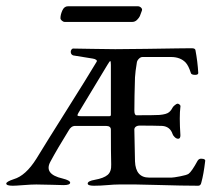

<svg xmlns="http://www.w3.org/2000/svg" viewBox="-24 -590 688 613"><path d="M193 -570H416Q422 -570 426.5 -565.5Q431 -561 429 -556Q425 -544 422.5 -538.5Q420 -533 413.5 -526.5Q407 -520 398 -520H183Q178 -520 173.5 -524Q169 -528 169 -532Q169 -543 175 -556.5Q181 -570 193 -570ZM319 -383Q313 -373 226 -229Q222 -222 224 -220.5Q226 -219 235 -219H319Q323 -219 325 -219Q327 -219 328.5 -220Q330 -221 330 -223Q330 -225 330 -229V-383Q330 -395 328 -395Q326 -395 319 -383ZM330 -176Q330 -188 314 -188H216Q203 -188 195 -173Q159 -115 137 -74Q115 -34 176 -20Q200 -14 200 -7Q200 1 179 1Q174 1 142.5 0Q111 -1 92 -1Q76 -1 51 1Q26 3 17 3Q-4 3 -4 -4Q-4 -10 20 -18Q58 -29 92 -83Q123 -134 189.5 -239.5Q256 -345 284 -392Q287 -396 283 -399Q279 -402 272 -403L210 -413Q204 -415 202.5 -420.5Q201 -426 203.5 -430.5Q206 -435 210 -435Q222 -435 268.5 -434Q315 -433 344 -433Q384 -433 442.5 -434Q501 -435 541 -435.5Q581 -436 588 -436Q599 -436 600 -430Q607 -393 609 -357Q609 -351 599 -351Q586 -351 585 -358Q578 -380 569 -390Q552 -408 522 -408H431Q425 -408 419.5 -402.5Q414 -397 413 -391Q408 -361 407 -343Q405 -279 405 -237Q405 -222 412 -222Q468 -222 485 -223Q508 -225 516 -232Q523 -238 528 -248Q529 -250 534.5 -254.5Q540 -259 543 -259Q546 -259 549.5 -256Q553 -253 552 -249Q548 -219 552 -158Q552 -147 545 -147Q539 -147 533.5 -152.5Q528 -158 527 -162Q519 -186 494 -188Q465 -189 422 -189Q414 -189 409 -185Q404 -181 405 -173Q405 -151 407 -75Q409 -23 452 -23H524Q530 -23 551 -27Q572 -31 578 -35Q588 -42 607 -77Q612 -85 622 -83Q626 -83 629 -81Q632 -79 631 -75Q626 -33 619 -8Q617 3 609 3Q561 3 476.5 0.5Q392 -2 356 -1Q341 -1 318.5 1Q296 3 276 3Q256 3 256 -4Q256 -12 279 -16Q307 -21 319.5 -31.5Q332 -42 331 -65Q330 -101 330 -176Z"/></svg>

Font: EB Garamond 12 All SC
Style: AllSC
Weight: 400
Version: Version 0.016 ; ttfautohint (v0.97) -l 8 -r 50 -G 200 -x 0 -